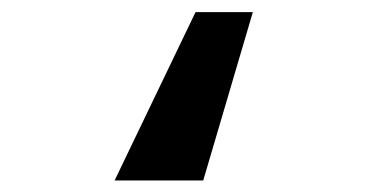

<svg xmlns="http://www.w3.org/2000/svg" viewBox="-20 -218 640 325"><path d="M324 87.5H174L311 -197.5H408Z"/></svg>

Font: JuliaMono BoldItalic
Style: Regular
Weight: 700
Italic angle: -9°
Monospace: yes
Designer: cormullion
Foundry: corm
Version: Version 0.049; ttfautohint (v1.8.4)